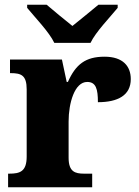

<svg xmlns="http://www.w3.org/2000/svg" viewBox="-20 -786 584 806"><path d="M208 -606H360C381 -651 443 -715 474 -753V-766H393C368 -745 314 -701 284 -677C254 -701 200 -745 176 -766H94V-753C125 -715 187 -651 208 -606ZM14 0H367V-57H333C295 -57 268 -65 268 -124V-276C268 -353 293 -442 346 -442C383 -442 391 -412 391 -357C475 -357 529 -386 529 -454C529 -508 496 -548 419 -548C339 -548 298 -516 265 -442H260L240 -536H22V-479H25C69 -479 92 -470 92 -411V-129C92 -66 64 -57 19 -57H14Z"/></svg>

Font: Noto Serif Myanmar ExtraBold
Style: Regular
Weight: 800
Designer: Ben Mitchell and the Monotype Design Team
Foundry: Monotype Imaging Inc.
Version: Version 2.106